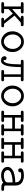

<svg xmlns="http://www.w3.org/2000/svg" viewBox="1596 -2072 483 3714"><g transform="rotate(90 1837.0 -215.5)"><path d="M21 -26.9Q21 -52.7 54.2 -53.2H106V-377.9H50.8Q21 -378.9 21 -403.8Q21 -430.7 54.2 -431.2H208Q240.2 -431.2 240.2 -403.8Q240.2 -377.9 207 -377.9Q207 -377.9 155.8 -377.9V-209L342.8 -377.9H317.9Q284.7 -377.9 285.2 -403.8Q285.2 -430.7 319.8 -431.2H454.1Q487.3 -431.2 486.8 -403.8Q486.8 -377.9 455.1 -377.9Q455.1 -377.9 428.2 -377.9Q420.4 -377.9 410.2 -369.9Q399.9 -361.8 356.9 -323.2Q314 -284.2 282.2 -254.9L441.9 -53.2H475.1Q508.3 -53.2 507.8 -26.9Q507.8 0 476.1 0H355Q322.8 0 323.2 -26.9Q323.2 -52.7 356 -53.2H378.9L244.1 -222.2Q223.1 -203.1 193.8 -176.8Q165 -150.9 160.4 -145.5Q155.8 -140.1 155.8 -130.9Q155.8 -129.9 155.8 -128.9V-53.2H210.9Q239.7 -52.2 240.2 -26.9Q240.2 0 208 0H53.2Q21 0 21 -26.9Z M585.9 -215.8Q585.9 -305.7 643.8 -371.3Q701.7 -437 786.9 -437Q872.1 -437 929.9 -371.6Q987.8 -306.2 987.8 -215.8Q987.8 -121.6 927.7 -58.8Q867.7 3.9 787.1 3.9Q707 3.9 646.5 -58.8Q585.9 -121.6 585.9 -215.8ZM647 -223.1Q647 -149.9 688.5 -99.4Q730 -48.8 786.9 -48.8Q843.8 -48.8 885.3 -99.9Q926.8 -150.9 926.8 -223.1Q926.8 -289.1 885.7 -336.4Q844.7 -383.8 787.1 -383.8Q728 -383.8 687.5 -336.4Q647 -289.1 647 -223.1Z M1067.9 -63Q1067.9 -81.1 1079.3 -91.6Q1090.8 -102.1 1106 -102.1Q1123 -102.1 1133.5 -91.1Q1144 -80.1 1144 -64.9Q1144 -56.2 1139.6 -46.9Q1145.5 -44.9 1151.9 -44.9Q1226.1 -44.9 1225.6 -377.9H1168Q1137.2 -378.9 1136.7 -403.8Q1136.7 -430.7 1170.9 -431.2H1522Q1552.7 -431.2 1552.7 -403.8Q1552.7 -378.9 1522.9 -377.9H1467.8V-53.2H1521Q1553.2 -53.2 1552.7 -26.9Q1552.7 0 1521 0H1365.7Q1333.5 0 1334 -25.9Q1334 -52.7 1362.8 -53.2H1418V-377.9H1277.8Q1277.8 -278.8 1270.3 -206.8Q1262.7 -134.8 1250.7 -95Q1238.8 -55.2 1220.7 -31Q1202.6 -6.8 1187.3 -0.5Q1171.9 5.9 1150.9 5.9Q1113.8 5.9 1090.8 -13.7Q1067.9 -33.2 1067.9 -63Z M1635.7 -215.8Q1635.7 -305.7 1693.6 -371.3Q1751.5 -437 1836.7 -437Q1921.9 -437 1979.7 -371.6Q2037.6 -306.2 2037.6 -215.8Q2037.6 -121.6 1977.5 -58.8Q1917.5 3.9 1836.9 3.9Q1756.8 3.9 1696.3 -58.8Q1635.7 -121.6 1635.7 -215.8ZM1696.8 -223.1Q1696.8 -149.9 1738.3 -99.4Q1779.8 -48.8 1836.7 -48.8Q1893.6 -48.8 1935.1 -99.9Q1976.6 -150.9 1976.6 -223.1Q1976.6 -289.1 1935.5 -336.4Q1894.5 -383.8 1836.9 -383.8Q1777.8 -383.8 1737.3 -336.4Q1696.8 -289.1 1696.8 -223.1Z M2120.6 -26.9Q2120.6 -52.7 2153.8 -53.2H2205.6V-377.9H2150.4Q2120.6 -378.9 2120.6 -403.8Q2120.6 -430.7 2153.8 -431.2H2307.6Q2339.8 -431.2 2339.8 -403.8Q2339.8 -377.9 2306.6 -377.9Q2306.6 -377.9 2255.4 -377.9V-263.2H2467.8V-377.9H2412.6Q2383.8 -378.9 2383.8 -403.8Q2383.8 -430.7 2415.5 -431.2H2570.8Q2603 -431.2 2602.5 -403.8Q2602.5 -377.9 2569.8 -377.9H2517.6V-53.2H2570.8Q2603 -53.2 2602.5 -26.9Q2602.5 0 2570.8 0H2414.6Q2383.8 0 2383.8 -25.9Q2383.8 -52.7 2412.6 -53.2H2467.8V-210.9H2255.4V-53.2H2310.5Q2339.4 -52.2 2339.8 -26.9Q2339.8 0 2307.6 0H2152.8Q2120.6 0 2120.6 -26.9Z M2645.5 -26.9Q2645.5 -52.7 2678.7 -53.2H2730.5V-377.9H2675.3Q2645.5 -378.9 2645.5 -403.8Q2645.5 -430.7 2678.7 -431.2H2832.5Q2864.7 -431.2 2864.7 -403.8Q2864.7 -377.9 2831.5 -377.9Q2831.5 -377.9 2780.3 -377.9V-263.2H2992.7V-377.9H2937.5Q2908.7 -378.9 2908.7 -403.8Q2908.7 -430.7 2940.4 -431.2H3095.7Q3127.9 -431.2 3127.4 -403.8Q3127.4 -377.9 3094.7 -377.9H3042.5V-53.2H3095.7Q3127.9 -53.2 3127.4 -26.9Q3127.4 0 3095.7 0H2939.5Q2908.7 0 2908.7 -25.9Q2908.7 -52.7 2937.5 -53.2H2992.7V-210.9H2780.3V-53.2H2835.4Q2864.3 -52.2 2864.7 -26.9Q2864.7 0 2832.5 0H2677.7Q2645.5 0 2645.5 -26.9Z M3208.5 -122.1Q3208.5 -147 3221.4 -169.9Q3234.4 -192.9 3264.9 -215.8Q3295.4 -238.8 3357.9 -253.4Q3420.4 -268.1 3508.3 -270Q3508.3 -316.9 3488.3 -340.8Q3452.1 -383.8 3381.3 -383.8Q3336.4 -383.8 3312.5 -377.9Q3313.5 -374 3313.5 -365.2Q3313.5 -348.1 3302.5 -337.2Q3291.5 -326.2 3275.4 -326.2Q3258.3 -326.2 3247.3 -338.1Q3236.3 -350.1 3236.3 -367.2Q3236.3 -407.2 3273.9 -422.1Q3311.5 -437 3380.4 -437Q3411.1 -437 3441.2 -429.4Q3471.2 -421.9 3501.7 -405.5Q3532.2 -389.2 3550.8 -356.2Q3569.3 -323.2 3569.3 -277.8V-76.2Q3569.3 -67.4 3572.3 -63.2Q3575.2 -59.1 3588.9 -56.2Q3602.5 -53.2 3632.3 -53.2H3645.5Q3659.7 -53.2 3666.5 -44.7Q3673.3 -36.1 3673.3 -26.9Q3673.3 0 3641.6 0H3628.4Q3580.6 0 3554.9 -7.1Q3529.3 -14.2 3515.6 -36.1Q3459.5 3.9 3370.6 3.9Q3301.8 3.9 3255.1 -31.5Q3208.5 -66.9 3208.5 -122.1ZM3270.5 -122.1Q3270.5 -89.8 3301 -69.3Q3331.5 -48.8 3376.5 -48.8Q3419.4 -48.8 3460.4 -64Q3501.5 -79.1 3507.3 -110.8Q3508.3 -115.7 3508.3 -126V-217.8Q3401.4 -215.8 3335.9 -190.4Q3270.5 -165 3270.5 -122.1Z"/></g></svg>

Font: CMU Typewriter Text
Style: Light
Weight: 200
Version: Version 0.7.0